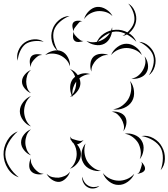

<svg xmlns="http://www.w3.org/2000/svg" viewBox="-105 -996 951 1084"><path d="M439 -751Q450 -785 481.5 -806Q513 -827 549 -828Q584 -830 617.5 -811.5Q651 -793 665 -760Q641 -786 609.5 -802.5Q578 -819 549 -818Q521 -817 491 -798Q461 -779 439 -751ZM-5 -653Q-13 -681 -1.5 -709.5Q10 -738 33 -755Q57 -772 87.5 -774Q118 -776 142 -760Q114 -767 86 -763.5Q58 -760 39 -747Q21 -733 9 -707.5Q-3 -682 -5 -653ZM680 -760Q711 -758 736 -735.5Q761 -713 769 -683Q778 -653 769 -621Q760 -589 735 -571Q753 -597 760 -627Q767 -657 760 -681Q753 -704 731 -725.5Q709 -747 680 -760ZM522 -685Q532 -711 557 -730Q582 -749 609 -749Q637 -749 662 -730Q687 -711 696 -685Q679 -706 655 -715.5Q631 -725 609 -725Q587 -725 563.5 -715.5Q540 -706 522 -685ZM150 -685Q167 -702 194.5 -709Q222 -716 244 -706Q266 -696 279 -671Q292 -646 290 -622Q283 -645 267.5 -660.5Q252 -676 234 -684Q216 -692 194 -693.5Q172 -695 150 -685ZM411 -592Q403 -611 405.5 -636Q408 -661 423 -676Q438 -690 463 -692Q488 -694 507 -685Q486 -687 469 -678.5Q452 -670 440 -659Q428 -647 419 -630Q410 -613 411 -592ZM70 -617Q63 -630 63 -649Q63 -668 73 -679Q83 -689 102 -690Q121 -691 134 -685Q119 -686 108.5 -678.5Q98 -671 90 -662Q82 -654 75 -643Q68 -632 70 -617ZM711 -678Q726 -660 730 -633.5Q734 -607 722 -587Q711 -567 685.5 -557.5Q660 -548 637 -552Q660 -556 676 -569.5Q692 -583 701 -599Q711 -615 715 -635.5Q719 -656 711 -678ZM306 -448Q304 -451 303 -454Q296 -450 290 -448Q296 -453 300 -458Q290 -480 291 -505.5Q292 -531 306 -550Q312 -557 319 -563Q315 -575 308 -586Q301 -597 290 -606Q316 -597 334 -572Q369 -589 404 -578Q386 -577 370.5 -570.5Q355 -564 343 -554Q349 -540 349 -527Q349 -506 336 -486.5Q323 -467 305 -455Q305 -452 306 -448ZM70 -470Q51 -477 35 -496Q19 -515 19 -535Q19 -556 35 -575Q51 -594 70 -601Q54 -588 48.5 -570Q43 -552 43 -535Q43 -519 48.5 -501Q54 -483 70 -470ZM629 -539Q648 -516 651.5 -482.5Q655 -449 640 -424Q625 -399 594 -386Q563 -373 534 -379Q563 -383 585 -399.5Q607 -416 619 -436Q631 -456 635 -483.5Q639 -511 629 -539ZM325 -527Q325 -531 325 -535Q315 -521 308.5 -502Q302 -483 304 -462Q315 -477 320 -494Q325 -511 325 -527ZM70 -282Q45 -291 26 -316Q7 -341 7 -368Q7 -395 26 -419.5Q45 -444 70 -454Q49 -436 40 -413Q31 -390 31 -368Q31 -346 40 -323Q49 -300 70 -282ZM526 -365Q546 -369 569 -361Q592 -353 602 -336Q612 -318 608 -294.5Q604 -271 591 -255Q598 -274 593.5 -292Q589 -310 581 -323Q573 -337 559.5 -349.5Q546 -362 526 -365ZM70 -119Q48 -127 31 -148Q14 -169 14 -192Q14 -216 31 -237Q48 -258 70 -266Q52 -251 45 -231Q38 -211 38 -192Q38 -174 45 -154Q52 -134 70 -119ZM1 5Q-38 -8 -61 -45Q-84 -82 -85 -123Q-86 -164 -64.5 -201.5Q-43 -239 -5 -254Q-36 -227 -56 -191.5Q-76 -156 -75 -123Q-74 -90 -52.5 -55Q-31 -20 1 5ZM599 -241Q625 -246 653.5 -235Q682 -224 695 -201Q709 -178 705 -148Q701 -118 684 -97Q693 -122 689 -146.5Q685 -171 675 -189Q664 -207 644.5 -222Q625 -237 599 -241ZM694 -228Q729 -234 761.5 -215.5Q794 -197 810 -166Q827 -136 826 -98.5Q825 -61 802 -35Q814 -68 814.5 -102.5Q815 -137 802 -161Q788 -186 758.5 -204Q729 -222 694 -228ZM290 -210Q292 -209 295 -208Q291 -218 290 -226Q295 -215 305.5 -211Q316 -207 325 -205Q335 -202 346 -200.5Q357 -199 367 -206Q361 -198 351 -190.5Q341 -183 330 -181Q352 -155 352 -127Q352 -100 333.5 -76Q315 -52 290 -43Q310 -60 319 -82.5Q328 -105 328 -127Q328 -141 324 -156.5Q320 -172 311 -186Q303 -192 297 -204Q294 -207 290 -210ZM465 -31Q437 -27 407.5 -39.5Q378 -52 365 -77Q351 -101 355.5 -133Q360 -165 378 -186Q369 -160 372 -134Q375 -108 386 -88Q397 -69 417.5 -52.5Q438 -36 465 -31ZM142 -15Q125 -9 103.5 -12.5Q82 -16 70 -30Q59 -43 60 -65Q61 -87 70 -103Q67 -85 73.5 -70.5Q80 -56 89 -45Q98 -34 111 -24.5Q124 -15 142 -15ZM692 -83Q701 -76 708.5 -62.5Q716 -49 713 -38Q709 -27 694.5 -21Q680 -15 669 -15Q680 -19 683.5 -28Q687 -37 690 -46Q693 -55 695.5 -64.5Q698 -74 692 -83ZM290 -27Q285 -7 267 11Q249 29 229 31Q208 32 187.5 18Q167 4 158 -15Q173 0 191.5 4Q210 8 227 7Q243 5 260.5 -2.5Q278 -10 290 -27ZM653 -15Q643 11 617 30Q591 49 563 48Q535 48 510 28Q485 8 476 -19Q494 3 518 13.5Q542 24 564 24Q586 25 610.5 15.5Q635 6 653 -15ZM456 54Q443 66 424 68Q405 70 390 61Q375 53 366 36Q357 19 360 2Q367 38 395 53Q422 67 456 54ZM619 -976Q644 -962 656 -932.5Q668 -903 663 -874Q658 -846 637 -822Q616 -798 587 -793Q612 -808 630.5 -830.5Q649 -853 653 -876Q657 -899 647.5 -926.5Q638 -954 619 -976ZM370 -888Q376 -913 397 -933.5Q418 -954 443 -957Q469 -959 494 -943.5Q519 -928 530 -905Q512 -923 489 -929Q466 -935 446 -933Q426 -931 405 -920Q384 -909 370 -888ZM222 -708Q196 -728 188 -762.5Q180 -797 191 -829Q201 -860 228 -882.5Q255 -905 288 -906Q257 -894 232.5 -872Q208 -850 200 -825Q192 -800 198.5 -768Q205 -736 222 -708ZM312 -818Q306 -828 304 -844Q302 -860 309 -869Q317 -878 332.5 -879Q348 -880 360 -876Q348 -876 341 -868.5Q334 -861 328 -853Q322 -846 316 -837.5Q310 -829 312 -818ZM528 -842Q531 -816 519 -788.5Q507 -761 484 -749Q461 -737 431.5 -742.5Q402 -748 383 -765Q407 -755 431 -758Q455 -761 473 -771Q491 -780 506.5 -798Q522 -816 528 -842ZM367 -765Q357 -760 340.5 -759Q324 -758 316 -766Q307 -774 307 -790.5Q307 -807 312 -818Q311 -806 318 -798Q325 -790 332 -783Q339 -777 347 -770.5Q355 -764 367 -765Z"/></svg>

Font: Rubik Puddles
Style: Regular
Weight: 400
Designer: Hubert and Fischer, NaN
Foundry: Hubert and Fischer, NaN
Version: Version 2.200